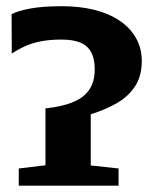

<svg xmlns="http://www.w3.org/2000/svg" viewBox="-20 -584 494 604"><path d="M39 0V-54L123 -64V-243Q175 -248.5 209.2 -262.5Q243.5 -276.5 260.8 -301.8Q278 -327 278 -366Q278 -400 266.2 -420.8Q254.5 -441.5 231.5 -450.5Q208.5 -459.5 173.5 -459.5Q137 -459.5 109.5 -454.2Q82 -449 59.8 -439Q37.5 -429 17 -415.5L16.5 -539.5Q37 -550 75.5 -557.2Q114 -564.5 174.5 -564.5Q231.5 -564.5 277.8 -552.8Q324 -541 357 -518.5Q390 -496 408 -464Q426 -432 426 -392Q426 -345 405 -312.8Q384 -280.5 347.5 -259.5Q311 -238.5 265.5 -224.5V-63.5L353 -54V0Z"/></svg>

Font: Merriweather 36pt
Style: Bold
Weight: 700
Designer: Eben Sorkin
Foundry: Eben Sorkin
Version: Version 2.100